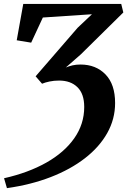

<svg xmlns="http://www.w3.org/2000/svg" viewBox="-28 -763 642 970"><path d="M7 187.5 -7.5 137.5Q114.5 110 205.5 58.8Q296.5 7.5 347 -64.2Q397.5 -136 397.5 -222.5Q397.5 -289 363.2 -322.5Q329 -356 270.5 -356Q244.5 -356 222 -351.2Q199.5 -346.5 184.5 -340L152 -377.5L364 -622.5L436.5 -691L188.5 -674.5L129.5 -547.5L56.5 -559.5L89.5 -743H584.5L595 -700L380.5 -488.5L304.5 -422Q320 -428.5 338.2 -432.8Q356.5 -437 378.5 -437Q456.5 -437 505 -387Q553.5 -337 553.5 -242.5Q553.5 -161.5 513.8 -90.8Q474 -20 401 36.5Q328 93 227.8 131.8Q127.5 170.5 7 187.5Z"/></svg>

Font: Merriweather Light 18pt
Style: Bold Italic
Weight: 700
Italic angle: -7.8°
Version: Version 2.101